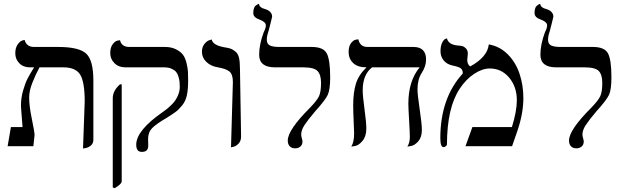

<svg xmlns="http://www.w3.org/2000/svg" viewBox="-20 -766 3285 1006"><path d="M415 12.2 423.8 -233.9Q423.8 -335.9 400.4 -374.5Q377 -413.1 312 -413.1H187Q166 -374.5 149.4 -332Q132.8 -289.6 132.8 -255.9Q132.8 -210 147 -142.1Q161.1 -74.2 161.1 -58.1L154.8 0H20L37.1 -100.1H98.1Q97.2 -114.3 95 -141.1Q92.8 -168 91.3 -188Q89.8 -208 89.8 -211.9Q89.8 -252.9 101.1 -292Q112.3 -331.1 124.8 -355Q137.2 -378.9 158.7 -413.1H137.2Q102.1 -413.1 81.1 -434.6Q60.1 -456.1 60.1 -486.8Q60.1 -514.6 72 -532.2Q84 -549.8 96.7 -553.7L108.9 -557.1Q118.7 -520 158.2 -520H284.2Q394 -520 431.6 -485.1Q469.2 -450.2 469.2 -344.2V-33.2Q469.2 -14.2 455.6 -3.2Q441.9 7.8 428.7 9.8Z M580.6 220.2 570.8 215.8V-251Q570.8 -291 608.9 -324.2H617.7V184.1Q617.7 198.2 580.6 220.2ZM755.9 -38.1Q755.9 -35.2 756.3 -23.2Q756.8 -11.2 756.8 -2.9Q756.8 30.3 722.7 29.8Q693.8 29.8 693.8 -7.8Q693.8 -83 834.5 -180.2Q842.3 -185.1 854 -194.6Q865.7 -204.1 882.6 -220.9Q899.4 -237.8 910.6 -262Q921.9 -286.1 921.9 -310.1Q921.9 -327.1 920.7 -338.1Q919.4 -349.1 915 -364.5Q910.6 -379.9 902.6 -389.4Q894.5 -398.9 878.7 -406Q862.8 -413.1 839.8 -413.1H636.7Q601.6 -413.1 579.6 -435.1Q557.6 -457 557.6 -487.8Q557.6 -516.6 570.1 -533.7Q582.5 -550.8 595.7 -553.2L608.9 -555.2Q616.7 -520 657.7 -520H843.8Q877.9 -520 902.3 -507.6Q926.8 -495.1 938.7 -479Q950.7 -462.9 957.3 -435.5Q963.9 -408.2 964.8 -390.1Q965.8 -372.1 965.8 -344.2Q965.8 -298.3 959.2 -267.1Q952.6 -235.8 934.1 -213.4Q915.5 -190.9 900.6 -179.9Q885.7 -168.9 852.5 -147.9Q799.3 -117.2 777.6 -95.2Q755.9 -73.2 755.9 -38.1Z M1190.4 5.9 1200.2 -335.9Q1200.2 -376 1182.6 -390.9Q1165 -405.8 1122.1 -413.1Q1085 -418.9 1061.5 -441.4Q1038.1 -463.9 1038.1 -494.1Q1038.1 -519 1050.5 -534.9Q1063 -550.8 1076.2 -555.2L1089.4 -559.1Q1094.2 -530.3 1151.4 -519Q1177.2 -515.1 1188.7 -511Q1200.2 -506.8 1213.6 -495.8Q1227.1 -484.9 1232.2 -463.4Q1237.3 -441.9 1237.3 -405.8L1243.2 -50.8Q1243.2 -27.8 1230.2 -13.9Q1217.3 0 1203.6 2.9Z M1377.9 -558.1Q1377.9 -535.2 1394.5 -527.6Q1411.1 -520 1442.9 -520H1612.8Q1674.8 -520 1692.4 -485.6Q1710 -451.2 1710 -360.8Q1710 -296.9 1697.5 -269.5Q1685.1 -242.2 1630.9 -182.1Q1592.8 -137.2 1575.4 -110.6Q1558.1 -84 1558.1 -61Q1558.1 -53.2 1561.5 -41.5Q1564.9 -29.8 1564.9 -24.9Q1564.9 -7.8 1554 1.7Q1543 11.2 1525.9 11.2Q1508.8 11.2 1498.3 0.7Q1487.8 -9.8 1487.8 -29.8Q1487.8 -85 1604 -201.2Q1641.1 -239.3 1651.6 -262.2Q1662.1 -285.2 1662.1 -332Q1662.1 -374 1644 -393.6Q1626 -413.1 1568.8 -413.1H1420.9Q1337.9 -413.1 1337.9 -479Q1337.9 -533.2 1361.8 -597.2Q1373 -619.1 1373 -632.8Q1373 -650.9 1340.8 -663.1Q1306.6 -674.3 1307.1 -698.2Q1307.1 -711.4 1310.1 -720.7Q1313 -730 1317.4 -734.4Q1321.8 -738.8 1326.4 -741.5Q1331.1 -744.1 1334 -745.1L1336.9 -746.1Q1338.9 -726.1 1366.7 -719.2Q1405.8 -708 1405.8 -678.2Q1405.8 -676.3 1397.2 -642.6Q1388.7 -608.9 1386.7 -602.1Q1377.9 -577.1 1377.9 -558.1Z M2167.5 -298.8Q2167.5 -270 2179 -193.1Q2190.4 -116.2 2190.4 -85Q2190.4 -46.9 2171.4 -25.4Q2152.3 -3.9 2133.3 -1L2114.3 2Q2127.4 -17.1 2127.4 -48.8Q2127.4 -69.8 2123.5 -136Q2119.6 -202.1 2119.6 -223.1Q2119.6 -341.3 2178.7 -413.1H1929.7Q1880.9 -376 1880.4 -293.9Q1880.4 -263.2 1889.9 -193.6Q1899.4 -124 1899.4 -92.8Q1899.4 -51.8 1879.4 -27.8Q1859.4 -3.9 1839.8 -1L1820.3 2Q1835.4 -20 1835.4 -67.9Q1835.4 -80.1 1833 -131.6Q1830.6 -183.1 1830.6 -214.8Q1830.6 -281.7 1845 -327.9Q1859.4 -374 1900.4 -413.1Q1854.5 -413.1 1830.6 -435.5Q1806.6 -458 1806.6 -494.1Q1806.6 -522.9 1819.1 -539.6Q1831.5 -556.2 1844.7 -558.1L1857.4 -560.1Q1866.2 -520 1905.3 -520H2145.5Q2212.4 -520 2212.4 -454.1Q2212.4 -418.9 2189.9 -384.3Q2167.5 -349.6 2167.5 -298.8Z M2541 -533.2Q2599.1 -523.4 2641.1 -480.7Q2683.1 -438 2702.6 -378.4Q2722.2 -318.8 2722.2 -252Q2722.2 -172.9 2691.9 -83L2663.1 0H2418.9L2455.1 -100.1H2662.1Q2688 -183.1 2688 -241.2Q2688 -311 2647.9 -359.1Q2607.9 -407.2 2545.9 -407.2Q2506.8 -407.2 2463.9 -378.7Q2420.9 -350.1 2389.2 -301.8Q2322.3 -202.6 2321.8 -8.8Q2321.8 -4.9 2315.9 0Q2310.1 4.9 2304.2 4.9Q2287.1 4.9 2287.1 -42Q2287.1 -252 2404.8 -380.9Q2404.8 -399.9 2394.3 -408Q2383.8 -416 2350.1 -422.9Q2320.3 -429.7 2304.2 -450Q2288.1 -470.2 2288.1 -497.1Q2288.1 -524.9 2296.6 -542Q2305.2 -559.1 2313.5 -562L2321.8 -564.9Q2329.6 -532.7 2376 -527.8Q2392.1 -526.9 2402.1 -524.4Q2412.1 -522 2421.6 -512Q2431.2 -502 2431.2 -484.9Q2431.2 -476.1 2429.7 -467.5Q2428.2 -459 2428.2 -453.1Q2428.2 -428.2 2443.8 -418Q2534.2 -467.3 2541 -533.2Z M2851.6 -558.1Q2851.6 -535.2 2868.2 -527.6Q2884.8 -520 2916.5 -520H3086.4Q3148.4 -520 3166 -485.6Q3183.6 -451.2 3183.6 -360.8Q3183.6 -296.9 3171.1 -269.5Q3158.7 -242.2 3104.5 -182.1Q3066.4 -137.2 3049.1 -110.6Q3031.7 -84 3031.7 -61Q3031.7 -53.2 3035.2 -41.5Q3038.6 -29.8 3038.6 -24.9Q3038.6 -7.8 3027.6 1.7Q3016.6 11.2 2999.5 11.2Q2982.4 11.2 2971.9 0.7Q2961.4 -9.8 2961.4 -29.8Q2961.4 -85 3077.6 -201.2Q3114.7 -239.3 3125.2 -262.2Q3135.7 -285.2 3135.7 -332Q3135.7 -374 3117.7 -393.6Q3099.6 -413.1 3042.5 -413.1H2894.5Q2811.5 -413.1 2811.5 -479Q2811.5 -533.2 2835.4 -597.2Q2846.7 -619.1 2846.7 -632.8Q2846.7 -650.9 2814.5 -663.1Q2780.3 -674.3 2780.8 -698.2Q2780.8 -711.4 2783.7 -720.7Q2786.6 -730 2791 -734.4Q2795.4 -738.8 2800 -741.5Q2804.7 -744.1 2807.6 -745.1L2810.5 -746.1Q2812.5 -726.1 2840.3 -719.2Q2879.4 -708 2879.4 -678.2Q2879.4 -676.3 2870.8 -642.6Q2862.3 -608.9 2860.4 -602.1Q2851.6 -577.1 2851.6 -558.1Z"/></svg>

Font: Linux Libertine Display
Style: Regular
Weight: 400
Designer: Philipp H. Poll
Foundry: Philipp H. Poll
Version: Version 5.0.9